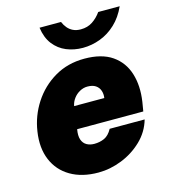

<svg xmlns="http://www.w3.org/2000/svg" viewBox="-109 -810 799 907"><g transform="rotate(-15 290.0 -356.5)"><path d="M261 10Q181 10 125.2 -22.8Q69.5 -55.5 44.8 -114.5Q20 -173.5 32 -252Q43 -326 83.5 -388.5Q124 -451 188.2 -489Q252.5 -527 334.5 -527Q419 -527 469.8 -492Q520.5 -457 539.5 -396.2Q558.5 -335.5 547 -259L539.5 -214H216Q210.5 -183 217.2 -163.5Q224 -144 240 -135Q256 -126 277 -126Q303.5 -126 326 -136Q348.5 -146 365 -176H536Q519.5 -118.5 476 -76.8Q432.5 -35 375.5 -12.5Q318.5 10 261 10ZM230.5 -323H378Q381 -342.5 375.2 -359.2Q369.5 -376 354.5 -386Q339.5 -396 314.5 -396Q295 -396 276.8 -386Q258.5 -376 246.2 -359.2Q234 -342.5 230.5 -323ZM342.5 -578Q299.5 -578 262.5 -593.2Q225.5 -608.5 200.5 -640.5Q175.5 -672.5 168.5 -723H273.5Q280.5 -706 291.5 -693Q302.5 -680 318.2 -672.5Q334 -665 355.5 -665Q388.5 -665 413 -681.2Q437.5 -697.5 455.5 -723H560.5Q538.5 -674 504.2 -641.8Q470 -609.5 428.2 -593.8Q386.5 -578 342.5 -578Z"/></g></svg>

Font: Public Sans Thin Black
Style: Italic
Weight: 900
Italic angle: -8°
Version: Version 2.001